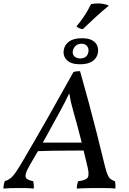

<svg xmlns="http://www.w3.org/2000/svg" viewBox="-47 -1097 754 1120"><path d="M-27 3Q-27 -8 -25 -19Q-23 -30 -19 -40Q0 -46 14 -57Q28 -68 43.5 -90Q59 -112 82 -151Q120 -216 158 -281.5Q196 -347 233 -412.5Q270 -478 307 -544Q344 -610 381 -676Q390 -680 401 -681Q412 -682 420 -682Q446 -591 470.5 -499.5Q495 -408 518.5 -316Q542 -224 564 -132Q573 -95 581 -77Q589 -59 599 -52Q609 -45 623 -40Q626 -29 626.5 -18.5Q627 -8 626 3Q610 1 589.5 0.5Q569 0 549.5 0Q530 0 515 0Q502 0 488.5 0Q475 0 460.5 0.5Q446 1 431 1.5Q416 2 401 3Q401 -8 403 -19Q405 -30 409 -40Q453 -45 464 -60.5Q475 -76 464 -122Q445 -204 424.5 -285.5Q404 -367 381 -447Q372 -478 366.5 -502.5Q361 -527 355 -563H362Q345 -527 331.5 -501Q318 -475 299 -440Q259 -366 217.5 -291.5Q176 -217 132 -143Q109 -104 103.5 -83.5Q98 -63 109.5 -54Q121 -45 147 -40Q149 -30 150 -19Q151 -8 150 3Q134 1 119 0.5Q104 0 89 0Q74 0 58 0Q32 0 13.5 0.5Q-5 1 -27 3ZM161 -215 183 -265H446L449 -219Q404 -219 353.5 -218.5Q303 -218 253 -217.5Q203 -217 161 -215ZM420 -722Q367 -722 343 -746.5Q319 -771 325 -805Q330 -837 357 -855.5Q384 -874 430 -874Q470 -874 491.5 -861.5Q513 -849 520.5 -829.5Q528 -810 524 -789Q519 -758 492.5 -740Q466 -722 420 -722ZM422 -756Q439 -756 451.5 -764.5Q464 -773 468 -791Q473 -810 462.5 -826Q452 -842 428 -842Q407 -842 394 -829.5Q381 -817 378 -800Q374 -781 386.5 -768.5Q399 -756 422 -756ZM436 -927Q426 -928 416.5 -932Q407 -936 399 -943Q420 -968 436.5 -992Q453 -1016 465 -1037Q477 -1058 484 -1073Q495 -1075 505 -1076Q515 -1077 525 -1077Q543 -1077 559 -1073.5Q575 -1070 588 -1064Q551 -1034 511.5 -998Q472 -962 436 -927Z"/></svg>

Font: Vollkorn
Style: Italic
Weight: 400
Italic angle: -11°
Designer: Friedrich Althausen
Foundry: Friedrich Althausen
Version: Version 5.001